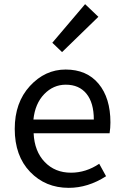

<svg xmlns="http://www.w3.org/2000/svg" viewBox="-20 -892 594 925"><path d="M311 13Q199 13 125 -64Q51 -141 51 -271Q51 -398 124 -477.5Q197 -557 296 -557Q398 -557 455 -488.5Q512 -420 512 -302Q512 -276 508 -250H142Q146 -163 195.5 -111.5Q245 -60 322 -60Q394 -60 458 -103L491 -43Q404 13 311 13ZM141 -316H432Q432 -397 396.5 -440.5Q361 -484 297 -484Q237 -484 193 -438.5Q149 -393 141 -316ZM279 -641 232 -686 390 -872 454 -811Z"/></svg>

Font: Noto Sans SC
Style: Regular
Weight: 400
Designer: Ryoko NISHIZUKA  (kana, bopomofo & ideographs); Paul D. Hunt (Latin, Greek & Cyrillic); Sandoll Communications , Soo-you
Foundry: Adobe
Version: Version 2.002;hotconv 1.0.116;makeotfexe 2.5.65601